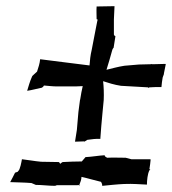

<svg xmlns="http://www.w3.org/2000/svg" viewBox="-20 -534 557 622"><path d="M13 56C35 57 59 57 82 59L96 65C116 65 138 68 157 68H158C158 68 163 67 164 66H231L234 65L235 66C236 66 236 67 236 68H237V65C240 58 244 47 244 39C263 43 285 50 307 55C309 57 312 65 311 68H312C332 66 360 63 383 62H386C408 61 434 63 455 64H456C456 51 458 29 464 18C464 17 466 16 466 16L467 15C466 15 465 14 464 14C466 4 467 -8 468 -17L467 -18H406L387 -23C368 -23 346 -24 327 -23C324 -25 318 -27 319 -32L318 -31C299 -30 278 -26 257 -25C253 -20 249 -16 245 -11C225 -11 203 -10 183 -9L181 -8C179 -6 176 -5 175 -3C174 -5 173 -7 171 -9L113 -10C91 -12 71 -16 52 -18H51C50 -12 45 17 39 20C38 24 33 23 31 25H29C24 36 18 46 13 56ZM68 -240H69C83 -242 101 -247 116 -250C118 -251 123 -256 122 -257C135 -256 151 -254 165 -254H206C220 -254 234 -254 248 -255C245 -242 242 -227 240 -213L239 -209C237 -197 236 -183 234 -171L229 -113L223 -75C233 -75 243 -76 253 -76C253 -75 254 -75 254 -75C254 -75 255 -76 255 -76L263 -81C276 -83 293 -85 305 -84C307 -110 309 -140 312 -168L316 -210C317 -231 316 -254 314 -271C329 -266 351 -259 372 -256L460 -251L461 -249H462C461 -249 463 -251 464 -251C476 -252 490 -252 502 -252H503C504 -262 505 -273 507 -283L511 -294V-296L517 -326L516 -327C504 -327 491 -326 478 -326H474C474 -326 471 -326 471 -327L470 -326C458 -326 443 -325 430 -325L383 -321C363 -318 342 -312 325 -308C331 -327 338 -351 344 -373C344 -374 347 -379 348 -379L354 -417C352 -416 350 -420 349 -422V-471C350 -485 350 -500 351 -514L293 -513C292 -500 293 -486 293 -472C295 -471 296 -470 297 -470C296 -469 295 -467 295 -465L287 -424L277 -372C273 -356 271 -337 270 -322C219 -328 161 -336 111 -342H110C109 -329 104 -314 100 -302L88 -291C88 -290 85 -288 85 -289V-288C85 -288 83 -285 83 -284C77 -271 72 -253 68 -240Z"/></svg>

Font: Charger Mayhem
Style: Obl
Weight: 400
Designer: Jasper
Foundry: Cannot Into Space Fonts
Version: Version 0.98